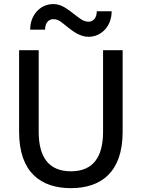

<svg xmlns="http://www.w3.org/2000/svg" viewBox="-20 -930 707 957"><path d="M333.5 7.8C483.4 7.8 591.3 -71.3 591.3 -272.9V-679.7H493.7V-272.9C493.7 -150.4 446.3 -76.2 333.5 -76.2C220.2 -76.2 172.9 -150.4 172.9 -272.9V-679.7H75.2V-272.9C75.2 -71.3 183.1 7.8 333.5 7.8ZM462.4 -874C462.4 -839.8 443.8 -821.8 421.4 -821.8C394 -821.8 373.5 -841.8 353 -856.9C317.9 -882.8 289.1 -909.7 245.6 -909.7C182.1 -909.7 130.4 -856.9 130.4 -782.2H204.6C204.6 -816.4 223.1 -834.5 245.6 -834.5C273.9 -834.5 288.6 -816.9 318.8 -793.5C346.2 -772 379.9 -746.6 421.4 -746.6C484.9 -746.6 536.6 -799.3 536.6 -874Z"/></svg>

Font: Inder
Style: Regular
Weight: 400
Designer: Irina Smirnova
Foundry: Irina Smirnova
Version: Version 1.001